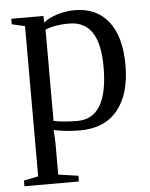

<svg xmlns="http://www.w3.org/2000/svg" viewBox="-51 -513 601 768"><g transform="rotate(-5 250.0 -129.0)"><path d="M74.2 -424.8 22 -437V-459H150.9L151.9 -432.1Q172.4 -449.7 206.8 -460.4Q241.2 -471.2 276.9 -471.2Q364.7 -471.2 412.8 -410.2Q460.9 -349.1 460.9 -234.9Q460.9 -118.2 408.4 -54.2Q356 9.8 256.8 9.8Q201.7 9.8 151.9 -1Q154.8 34.2 154.8 54.2V178.2L234.9 189.9V212.9H16.1V189.9L74.2 178.2ZM373 -234.9Q373 -328.6 342.5 -374.3Q312 -419.9 250 -419.9Q192.9 -419.9 154.8 -403.8V-37.1Q198.2 -28.8 250 -28.8Q373 -28.8 373 -234.9Z"/></g></svg>

Font: Tinos
Style: Regular
Weight: 400
Designer: Steve Matteson
Foundry: Monotype Imaging Inc.
Version: Version 1.23